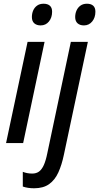

<svg xmlns="http://www.w3.org/2000/svg" viewBox="-20 -760 527 1020"><path d="M12.2 0 126.5 -537.6H216.8L103 0ZM195.8 -625Q174.8 -625 162.1 -636.2Q149.4 -647.5 149.4 -669.4Q149.4 -688 156.2 -704.1Q163.1 -720.2 177 -730.2Q190.9 -740.2 211.4 -740.2Q232.9 -740.2 244.9 -729.7Q256.8 -719.2 256.8 -697.8Q256.8 -666.5 240 -645.8Q223.1 -625 195.8 -625ZM161.1 240.2Q144 240.2 128.7 237.8Q113.3 235.4 101.1 231V152.8Q111.8 157.2 124.8 159.7Q137.7 162.1 150.9 162.1Q172.4 162.1 187.3 151.4Q202.1 140.6 212.9 116.7Q223.6 92.8 231.4 53.7L356.4 -537.6H446.8L319.3 62.5Q308.1 116.2 290 156Q272 195.8 241.2 218Q210.4 240.2 161.1 240.2ZM425.8 -625Q404.8 -625 392.1 -636.2Q379.4 -647.5 379.4 -669.4Q379.4 -688 386.5 -704.1Q393.6 -720.2 407.5 -730.2Q421.4 -740.2 441.9 -740.2Q463.4 -740.2 475.1 -729.7Q486.8 -719.2 486.8 -697.8Q486.8 -666.5 469.7 -645.8Q452.6 -625 425.8 -625Z"/></svg>

Font: Open Sans SemiCondensed Medium
Style: Italic
Weight: 500
Width: 4
Italic angle: -12°
Designer: Monotype Design Team
Foundry: Monotype Imaging Inc.
Version: Version 3.000